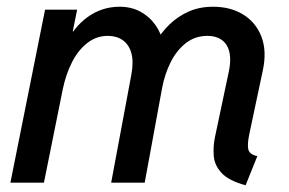

<svg xmlns="http://www.w3.org/2000/svg" viewBox="-20 -548 866 576"><path d="M716.8 7.8Q666 -5.9 644.8 -29.1Q623.5 -52.2 621.3 -79.8Q619.1 -107.4 624.5 -134.8L666 -331.1Q671.9 -357.9 670.2 -378.4Q668.5 -398.9 659.9 -412.6Q651.4 -426.3 636.7 -433.3Q622.1 -440.4 602.1 -440.4Q565.4 -440.4 537.6 -418.7Q509.8 -397 491.9 -361.3Q474.1 -325.7 466.3 -283.7L414.1 0H313.5L374 -323.7Q381.3 -363.3 374 -388.9Q366.7 -414.6 348.1 -427.5Q329.6 -440.4 303.7 -440.4Q269 -440.4 241.7 -418.9Q214.4 -397.5 196 -361.3Q177.7 -325.2 168.5 -281.2L111.8 0H11.2L115.2 -519H211.4L198.2 -453.6H217.3L174.3 -409.7Q200.2 -466.3 243.2 -497.1Q286.1 -527.8 338.9 -527.8Q373.5 -527.8 400.9 -513.2Q428.2 -498.5 446.3 -472.9Q464.4 -447.3 470.2 -414.1L436.5 -444.8H488.3L445.8 -419.9Q463.4 -450.2 488.5 -474.6Q513.7 -499 546.1 -513.4Q578.6 -527.8 619.1 -527.8Q671.4 -527.8 709.5 -504.4Q747.6 -481 764.2 -438.2Q780.8 -395.5 768.6 -337.4L728 -146Q721.2 -113.8 725.1 -99.1Q729 -84.5 752 -79.6Z"/></svg>

Font: Reddit Sans Medium
Style: Italic
Weight: 500
Italic angle: -11.25°
Designer: Stephen Hutchings
Version: Version 1.013